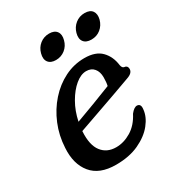

<svg xmlns="http://www.w3.org/2000/svg" viewBox="-156 -721 759 827"><g transform="rotate(-30 223.5 -307.0)"><path d="M401 -139Q398 -104 370.8 -69.8Q343.5 -35.5 295.2 -13Q247 9.5 180.5 9.5Q99 9.5 60.2 -37.8Q21.5 -85 26.5 -163Q29.5 -223 51.5 -276Q73.5 -329 109.8 -369.8Q146 -410.5 192.5 -433.8Q239 -457 291 -457Q346.5 -457 374.5 -428.2Q402.5 -399.5 408 -354.5Q411 -339 420.5 -337.5Q436 -336.5 437 -321Q438.5 -299 406.5 -288.5Q368.5 -274.5 316.5 -256Q264.5 -237.5 213.2 -219.5Q162 -201.5 126.5 -189V-187Q122.5 -121 147.8 -88.2Q173 -55.5 219 -55.5Q257 -55.5 293.5 -77.5Q330 -99.5 353 -144.5Q371 -167.5 386 -166.5Q404.5 -165 401 -139ZM269.5 -404.5Q243 -404.5 215.2 -381.5Q187.5 -358.5 165 -319.5Q142.5 -280.5 132.5 -232Q172.5 -246.5 225.2 -266.5Q278 -286.5 318 -302.5Q322 -319 322 -344Q322 -371.5 308.2 -388Q294.5 -404.5 269.5 -404.5ZM182 -510.5Q156 -510.5 144.5 -526Q133 -541.5 140 -567.5Q146.5 -593 166.2 -608.8Q186 -624.5 212.5 -624.5Q238.5 -624.5 249.8 -608.8Q261 -593 254 -567.5Q247.5 -542 227.8 -526.2Q208 -510.5 182 -510.5ZM358.5 -510.5Q332 -510.5 320.5 -526Q309 -541.5 316 -567.5Q323 -593 342.8 -608.8Q362.5 -624.5 388.5 -624.5Q415.5 -624.5 426.5 -608.8Q437.5 -593 431 -567.5Q424 -542 404.5 -526.2Q385 -510.5 358.5 -510.5Z"/></g></svg>

Font: Fraunces 72pt S100
Style: Italic
Weight: 400
Italic angle: -16°
Version: Version 1.000; ttfautohint (v1.8.3)